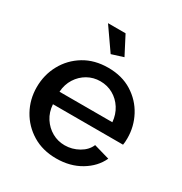

<svg xmlns="http://www.w3.org/2000/svg" viewBox="-173 -857 940 994"><g transform="rotate(30 297.5 -360.5)"><path d="M303 10Q222 10 161 -27Q100 -64 66 -125.5Q32 -187 32 -260Q32 -334 66 -396Q100 -458 161 -495Q222 -532 304 -532Q386 -532 446 -494.5Q506 -457 538.5 -396Q571 -335 571 -265Q571 -240 568 -225H149Q152 -179 174.5 -144.5Q197 -110 231.5 -90.5Q266 -71 307 -71Q351 -71 390 -93Q429 -115 444 -151L538 -124Q511 -65 448.5 -27.5Q386 10 303 10ZM146 -298H462Q458 -343 436 -377.5Q414 -412 379.5 -431.5Q345 -451 303 -451Q262 -451 227.5 -431.5Q193 -412 171 -377.5Q149 -343 146 -298ZM186 -731H291L348 -621L278 -599Z"/></g></svg>

Font: Raleway SemiBold
Style: Regular
Weight: 600
Designer: Matt McInerney, Pablo Impallari, Rodrigo Fuenzalida
Foundry: Matt McInerney, Pablo Impallari, Rodrigo Fuenzalida
Version: Version 4.026